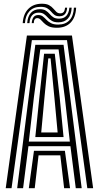

<svg xmlns="http://www.w3.org/2000/svg" viewBox="-20 -986 518 1006"><path d="M10 0 121 -800H357L468 0H437.5L331 -775.8H147L40.5 0ZM131 0 158 -196H320L347 0H316L296 -172H182L162 0ZM70 0 165 -751.2H313L408 0H377L349 -220H129L101 0ZM131 -244H346L319.5 -475.2L287 -727H191L157.5 -475.2ZM165 -268 186.2 -475.2 211 -704.5H267L292.8 -475.2L313 -268ZM196 -292H282L265 -475.2L245 -680H233L213 -475.2ZM99 -864.8Q102 -913.2 128.9 -939.9Q155.8 -966.5 199.2 -966.5Q223.2 -966.5 237 -958.9Q250.8 -951.2 259.1 -941.2Q267.5 -931.2 275.5 -923.6Q283.5 -916 296 -916Q307.2 -916 313.4 -923.1Q319.5 -930.2 321.2 -945.8H331.8Q330.2 -924.2 320.6 -912.5Q311 -900.8 291.5 -900.8Q274.5 -900.8 265 -908.2Q255.5 -915.8 247.5 -925.5Q239.5 -935.2 227.2 -942.8Q215 -950.2 192.5 -950.2Q155 -950.2 133.9 -926.8Q112.8 -903.2 110.8 -864.8ZM122.5 -864.8Q125 -900 142.1 -918.9Q159.2 -937.8 188.8 -937.8Q209 -937.8 220.2 -930.2Q231.5 -922.8 239.8 -913Q248 -903.2 258.9 -895.8Q269.8 -888.2 289.2 -888.2Q314.5 -888.2 327.8 -903.1Q341 -918 343.5 -945.8H355.5Q353.8 -908.8 335.8 -888.9Q317.8 -869 286 -869Q264.5 -869 251.9 -876.6Q239.2 -884.2 230.2 -894.4Q221.2 -904.5 210.8 -912.1Q200.2 -919.8 182.5 -919.8Q160.5 -919.8 148.1 -905.5Q135.8 -891.2 134.5 -864.8ZM146.2 -864.8Q147.8 -885.5 156.1 -896.4Q164.5 -907.2 180.5 -907.2Q195.2 -907.2 204.6 -899.8Q214 -892.2 223.4 -882.2Q232.8 -872.2 246.9 -864.8Q261 -857.2 284.8 -857.2Q322.8 -857.2 344.1 -880.1Q365.5 -903 367.2 -945.8H379Q376.5 -895 350.2 -867.8Q324 -840.5 277.8 -840.5Q251 -840.5 235.1 -848.1Q219.2 -855.8 209.6 -865.8Q200 -875.8 192.5 -883.4Q185 -891 175 -891Q166.5 -891 161.8 -884.2Q157 -877.5 157 -864.8Z"/></svg>

Font: Big Shoulders Inline Display Thin Black
Style: Regular
Weight: 900
Version: Version 2.002